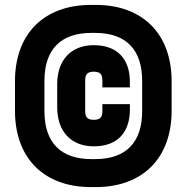

<svg xmlns="http://www.w3.org/2000/svg" viewBox="-20 -741 760 782"><path d="M350 21H370C559 21 679 -95 679 -290V-410C679 -605 559 -721 370 -721H350C161 -721 41 -605 41 -410V-290C41 -95 161 21 350 21ZM368 -93H352C228 -93 161 -160 161 -288V-412C161 -540 228 -607 352 -607H368C492 -607 559 -540 559 -412V-288C559 -160 492 -93 368 -93ZM362 -145C462 -145 509 -206 509 -294V-317H397V-288C397 -264 388 -253 362 -253C336 -253 327 -264 327 -288V-414C327 -438 336 -449 362 -449C388 -449 397 -438 397 -414V-385H509V-408C509 -496 462 -557 362 -557C272 -557 213 -499 213 -398V-304C213 -203 272 -145 362 -145Z"/></svg>

Font: Kalas SG
Style: Bold
Weight: 700
Designer: Kalas
Foundry: Kalas
Version: Version 2.000;FEAKit 1.0